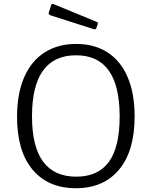

<svg xmlns="http://www.w3.org/2000/svg" viewBox="-20 -984 802 1014"><path d="M70 -367Q70 -489 107.5 -575.5Q145 -662 215.5 -707Q286 -752 382 -752Q478 -752 547.5 -707.5Q617 -663 654 -577Q691 -491 691 -369Q691 -187 609 -88.5Q527 10 381 10Q234 10 152 -88Q70 -186 70 -367ZM612 -369Q612 -692 382 -692Q149 -692 149 -369Q149 -51 383 -51Q498 -51 555 -129Q612 -207 612 -369ZM261 -963 492 -868Q499 -865 496 -856L489 -836Q487 -831 484 -829.5Q481 -828 475 -830L247 -903Q240 -906 238 -909.5Q236 -913 238 -919L251 -959Q254 -965 261 -963Z"/></svg>

Font: Libre Franklin Light
Style: Regular
Weight: 300
Designer: Pablo Impallari, Rodrigo Fuenzalida
Foundry: Impallari Type
Version: Version 1.002; ttfautohint (v1.5)